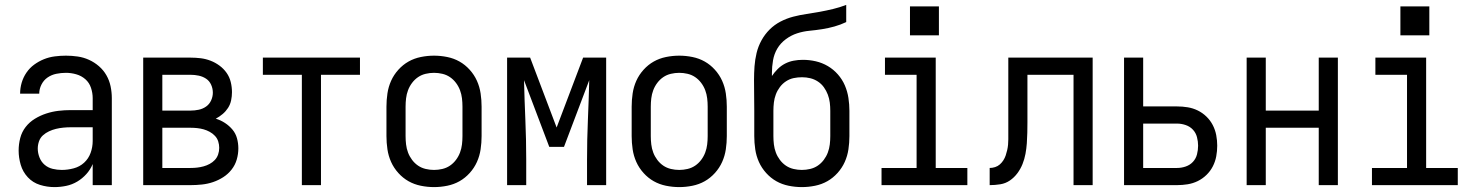

<svg xmlns="http://www.w3.org/2000/svg" viewBox="-20 -755 6040 783"><path d="M202 8Q172 8 143 -1Q114 -10 93.5 -32Q73 -54 64.5 -83Q56 -112 56 -141Q56 -167 62.5 -192Q69 -217 84.5 -237Q100 -257 122 -270.5Q144 -284 168.5 -292Q193 -300 218 -303Q243 -306 269 -306H358V-355Q358 -376 351 -397Q344 -418 328 -432Q312 -446 291 -452Q270 -458 249 -458Q229 -458 209.5 -454Q190 -450 174 -439Q158 -428 149 -410Q140 -392 140 -373Q140 -373 140 -373Q140 -373 140 -373Q140 -373 140 -373Q140 -373 140 -373Q140 -373 140 -373Q140 -373 140 -373H62Q62 -373 62 -373Q62 -373 62 -373Q62 -396 68.5 -418Q75 -440 88 -459Q101 -478 119.5 -491.5Q138 -505 159 -513.5Q180 -522 203 -525Q226 -528 249 -528Q273 -528 297 -524.5Q321 -521 343 -511Q365 -501 383.5 -485Q402 -469 414 -448Q426 -427 431 -403Q436 -379 436 -355V0H358V-86Q349 -64 332.5 -45.5Q316 -27 295 -14.5Q274 -2 250 3Q226 8 202 8ZM232 -62Q256 -62 280.5 -68.5Q305 -75 323 -91.5Q341 -108 349.5 -131.5Q358 -155 358 -180V-236H269Q254 -236 238.5 -234.5Q223 -233 208.5 -229.5Q194 -226 180 -219.5Q166 -213 155 -203Q144 -193 139 -178.5Q134 -164 134 -149Q134 -131 141 -113Q148 -95 162 -83Q176 -71 194.5 -66.5Q213 -62 232 -62Z M564 0V-520H757Q778 -520 798.5 -517.5Q819 -515 838.5 -507.5Q858 -500 875 -487.5Q892 -475 904 -458Q916 -441 921 -420.5Q926 -400 926 -379Q926 -362 922.5 -345.5Q919 -329 910 -315Q901 -301 888 -290Q875 -279 860 -271Q880 -265 897.5 -253.5Q915 -242 928 -226.5Q941 -211 946.5 -191Q952 -171 952 -150Q952 -127 945.5 -104.5Q939 -82 924.5 -63.5Q910 -45 890.5 -32.5Q871 -20 849 -12.5Q827 -5 803.5 -2.5Q780 0 757 0ZM642 -304H757Q774 -304 790.5 -307.5Q807 -311 820.5 -320.5Q834 -330 841 -345.5Q848 -361 848 -377Q848 -394 841 -409.5Q834 -425 820.5 -434Q807 -443 790.5 -446.5Q774 -450 757 -450H642ZM642 -70H757Q771 -70 784 -71.5Q797 -73 810 -76.5Q823 -80 835 -86.5Q847 -93 856 -102.5Q865 -112 869.5 -125Q874 -138 874 -152Q874 -165 870 -178Q866 -191 856.5 -201Q847 -211 835 -217.5Q823 -224 810.5 -227.5Q798 -231 784.5 -232.5Q771 -234 757 -234H642Z M1211 0V-450H1052V-520H1448V-450H1289V0Z M1750 8Q1723 8 1696 2.5Q1669 -3 1646 -16Q1623 -29 1604.5 -49.5Q1586 -70 1575 -94.5Q1564 -119 1560 -146Q1556 -173 1556 -200V-320Q1556 -347 1560 -374Q1564 -401 1575 -425.5Q1586 -450 1604.5 -470.5Q1623 -491 1646 -504Q1669 -517 1696 -522.5Q1723 -528 1750 -528Q1777 -528 1804 -522.5Q1831 -517 1854 -504Q1877 -491 1895.5 -470.5Q1914 -450 1925 -425.5Q1936 -401 1940 -374Q1944 -347 1944 -320V-200Q1944 -173 1940 -146Q1936 -119 1925 -94.5Q1914 -70 1895.5 -49.5Q1877 -29 1854 -16Q1831 -3 1804 2.5Q1777 8 1750 8ZM1750 -62Q1767 -62 1784 -66Q1801 -70 1815 -79.5Q1829 -89 1839.5 -103Q1850 -117 1856 -133Q1862 -149 1864 -166Q1866 -183 1866 -200V-320Q1866 -337 1864 -354Q1862 -371 1856 -387Q1850 -403 1839.5 -417Q1829 -431 1815 -440.5Q1801 -450 1784 -454Q1767 -458 1750 -458Q1733 -458 1716 -454Q1699 -450 1685 -440.5Q1671 -431 1660.5 -417Q1650 -403 1644 -387Q1638 -371 1636 -354Q1634 -337 1634 -320V-200Q1634 -183 1636 -166Q1638 -149 1644 -133Q1650 -117 1660.5 -103Q1671 -89 1685 -79.5Q1699 -70 1716 -66Q1733 -62 1750 -62Z M2048 0V-520H2142L2250 -235L2358 -520H2452V0H2374V-104Q2374 -185 2377.5 -266Q2381 -347 2383 -428L2280 -156H2220L2117 -428Q2119 -347 2122.5 -266Q2126 -185 2126 -104V0Z M2750 8Q2723 8 2696 2.5Q2669 -3 2646 -16Q2623 -29 2604.5 -49.5Q2586 -70 2575 -94.5Q2564 -119 2560 -146Q2556 -173 2556 -200V-320Q2556 -347 2560 -374Q2564 -401 2575 -425.5Q2586 -450 2604.5 -470.5Q2623 -491 2646 -504Q2669 -517 2696 -522.5Q2723 -528 2750 -528Q2777 -528 2804 -522.5Q2831 -517 2854 -504Q2877 -491 2895.5 -470.5Q2914 -450 2925 -425.5Q2936 -401 2940 -374Q2944 -347 2944 -320V-200Q2944 -173 2940 -146Q2936 -119 2925 -94.5Q2914 -70 2895.5 -49.5Q2877 -29 2854 -16Q2831 -3 2804 2.5Q2777 8 2750 8ZM2750 -62Q2767 -62 2784 -66Q2801 -70 2815 -79.5Q2829 -89 2839.5 -103Q2850 -117 2856 -133Q2862 -149 2864 -166Q2866 -183 2866 -200V-320Q2866 -337 2864 -354Q2862 -371 2856 -387Q2850 -403 2839.5 -417Q2829 -431 2815 -440.5Q2801 -450 2784 -454Q2767 -458 2750 -458Q2733 -458 2716 -454Q2699 -450 2685 -440.5Q2671 -431 2660.5 -417Q2650 -403 2644 -387Q2638 -371 2636 -354Q2634 -337 2634 -320V-200Q2634 -183 2636 -166Q2638 -149 2644 -133Q2650 -117 2660.5 -103Q2671 -89 2685 -79.5Q2699 -70 2716 -66Q2733 -62 2750 -62Z M3250 8Q3223 8 3196 2.5Q3169 -3 3146 -16Q3123 -29 3104.5 -49.5Q3086 -70 3075 -94.5Q3064 -119 3060 -146Q3056 -173 3056 -200V-303Q3056 -334 3055.5 -365.5Q3055 -397 3055 -429Q3055 -457 3057 -484.5Q3059 -512 3065.5 -539Q3072 -566 3085.5 -590.5Q3099 -615 3118.5 -634.5Q3138 -654 3163 -667Q3188 -680 3215 -687Q3242 -694 3269.5 -698Q3297 -702 3324 -707Q3351 -712 3378 -718.5Q3405 -725 3431 -735V-665Q3408 -654 3383 -647Q3358 -640 3332.5 -636Q3307 -632 3281 -629.5Q3255 -627 3230.5 -619Q3206 -611 3184.5 -595Q3163 -579 3150 -557Q3137 -535 3132.5 -509Q3128 -483 3128 -457Q3128 -454 3128 -451Q3128 -448 3128 -445Q3138 -460 3151.5 -473.5Q3165 -487 3181.5 -495.5Q3198 -504 3216.5 -507.5Q3235 -511 3254 -511Q3281 -511 3307 -505Q3333 -499 3356 -485.5Q3379 -472 3397 -451.5Q3415 -431 3425.5 -406.5Q3436 -382 3440 -355.5Q3444 -329 3444 -303V-200Q3444 -173 3440 -146Q3436 -119 3425 -94.5Q3414 -70 3395.5 -49.5Q3377 -29 3354 -16Q3331 -3 3304 2.5Q3277 8 3250 8ZM3250 -62Q3267 -62 3284 -66Q3301 -70 3315 -79.5Q3329 -89 3339.5 -103Q3350 -117 3356 -133Q3362 -149 3364 -166Q3366 -183 3366 -200V-303Q3366 -320 3364 -336.5Q3362 -353 3356 -369Q3350 -385 3340 -399Q3330 -413 3315.5 -422.5Q3301 -432 3284.5 -436Q3268 -440 3251 -440Q3233 -440 3216.5 -436.5Q3200 -433 3185.5 -423.5Q3171 -414 3160.5 -400Q3150 -386 3144 -370Q3138 -354 3136 -337Q3134 -320 3134 -303V-200Q3134 -183 3136 -166Q3138 -149 3144 -133Q3150 -117 3160.5 -103Q3171 -89 3185 -79.5Q3199 -70 3216 -66Q3233 -62 3250 -62Z M3575 0V-70H3718V-450H3589V-520H3796V-70H3925V0ZM3691 -611V-729H3809V-611Z M4016 0V-70Q4027 -70 4038 -73.5Q4049 -77 4057.5 -84.5Q4066 -92 4072 -101.5Q4078 -111 4081.5 -121.5Q4085 -132 4087.5 -143Q4090 -154 4091 -165Q4092 -176 4092 -187Q4092 -198 4092 -209Q4092 -213 4092 -217Q4092 -221 4092 -226V-228Q4092 -236 4092 -244.5Q4092 -253 4092 -261V-520H4436V0H4358V-450H4170V-261Q4170 -261 4170 -261Q4170 -261 4170 -261V-259Q4170 -259 4170 -258.5Q4170 -258 4170 -257V-256Q4170 -235 4169.5 -213.5Q4169 -192 4167.5 -170.5Q4166 -149 4162 -127.5Q4158 -106 4150 -86Q4142 -66 4129 -48.5Q4116 -31 4098.5 -19Q4081 -7 4059.5 -3.5Q4038 0 4016 0Z M4564 0V-520H4642V-321H4780Q4802 -321 4823.5 -317.5Q4845 -314 4864.5 -304.5Q4884 -295 4900 -279.5Q4916 -264 4926 -244.5Q4936 -225 4940 -203.5Q4944 -182 4944 -161Q4944 -139 4940 -117.5Q4936 -96 4926 -76.5Q4916 -57 4900 -41.5Q4884 -26 4864.5 -16.5Q4845 -7 4823.5 -3.5Q4802 0 4780 0ZM4642 -70H4780Q4798 -70 4815.5 -76Q4833 -82 4845 -95Q4857 -108 4861.5 -125.5Q4866 -143 4866 -161Q4866 -178 4861.5 -195.5Q4857 -213 4845 -226Q4833 -239 4815.5 -245Q4798 -251 4780 -251H4642Z M5064 0V-520H5142V-304H5358V-520H5436V0H5358V-234H5142V0Z M5575 0V-70H5718V-450H5589V-520H5796V-70H5925V0ZM5691 -611V-729H5809V-611Z"/></svg>

Font: Iosevka SS04
Style: Regular
Weight: 400
Monospace: yes
Designer: Belleve Invis
Foundry: Belleve Invis
Version: Version 19.0.0; ttfautohint (v1.8.4)